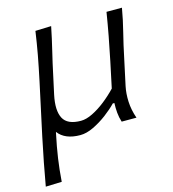

<svg xmlns="http://www.w3.org/2000/svg" viewBox="-104 -585 781 865"><g transform="rotate(-15 286.0 -152.0)"><path d="M3 194.5Q12.5 139.5 22.8 86.8Q33 34 46 -27.5L98.5 -271Q112 -334.5 121.8 -387.2Q131.5 -440 139.5 -495.5L213.5 -498Q202.5 -443 189.5 -389.5Q176.5 -336 164 -276.5L146.5 -196Q131.5 -125.5 151 -88.2Q170.5 -51 233.5 -51Q258 -51 288 -65.8Q318 -80.5 348.2 -104.2Q378.5 -128 404.5 -155.5L430 -276Q442.5 -335.5 452.2 -387.8Q462 -440 471 -495.5H543Q533.5 -440.5 520 -387.2Q506.5 -334 493.5 -271L467.5 -150Q460.5 -117 462.2 -78.5Q464 -40 478 0H409Q402 -21.5 400 -44Q398 -66.5 399 -89.5H391.5Q370.5 -67.5 340 -44.5Q309.5 -21.5 276.2 -5.5Q243 10.5 214 10.5Q142.5 10.5 111 -32L109.5 -25Q97 33.5 89.5 84.8Q82 136 78 192Z"/></g></svg>

Font: Commissioner Flair Light
Style: Italic
Weight: 300
Italic angle: -12°
Designer: Kostas Bartsokas
Foundry: Kostas Bartsokas
Version: Version 1.000; ttfautohint (v1.8.3)